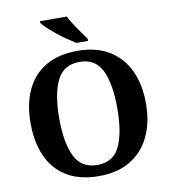

<svg xmlns="http://www.w3.org/2000/svg" viewBox="-99 -1015 985 1110"><g transform="rotate(-10 393.5 -460.5)"><path d="M394 10Q280 10 204.5 -36Q129 -82 92 -165Q55 -248 55 -359Q55 -470 92.5 -552Q130 -634 205.5 -679.5Q281 -725 395 -725Q503 -725 578.5 -679.5Q654 -634 693 -551.5Q732 -469 732 -358Q732 -247 693 -164.5Q654 -82 578.5 -36Q503 10 394 10ZM394 -55Q488 -55 526 -135Q564 -215 564 -358Q564 -501 526 -580.5Q488 -660 395 -660Q301 -660 262 -580.5Q223 -501 223 -358Q223 -215 262 -135Q301 -55 394 -55ZM397 -771Q374 -785 345.5 -804.5Q317 -824 290 -846Q263 -868 241.5 -888Q220 -908 211 -921V-931H368Q379 -909 396.5 -882Q414 -855 432.5 -829Q451 -803 465 -784V-771Z"/></g></svg>

Font: Noto Serif Sinhala
Style: Bold
Weight: 700
Designer: Jelle Bosma - Monotype Design Team
Foundry: Monotype Imaging Inc.
Version: Version 2.007; ttfautohint (v1.8.4.7-5d5b)